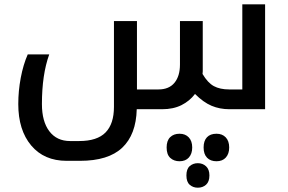

<svg xmlns="http://www.w3.org/2000/svg" viewBox="-20 -508 1338 893"><path d="M1047 0Q1002 0 964 -16Q926 -32 887 -71Q862 -38 824 -19Q786 0 734 0H616Q613 118 548.5 179Q484 240 352 240H290Q185 240 125 168.5Q65 97 65 -24Q65 -85 76.5 -146Q88 -207 109 -255H209Q175 -161 175 -24Q175 57 209.5 102.5Q244 148 306 148H348Q432 148 471 108Q510 68 510 -11V-410H617V-92H717Q766 -92 791.5 -123Q817 -154 817 -208V-410H923V-189Q923 -183 923 -176.5Q923 -170 922 -164Q946 -123 974.5 -107.5Q1003 -92 1046 -92H1107V-488H1213V0ZM815 242Q789 242 772 226.5Q755 211 755 178Q755 146 771.5 130Q788 114 815 114Q842 114 858 131Q874 148 874 178Q874 207 858.5 224.5Q843 242 815 242ZM987 242Q959 242 943 225.5Q927 209 927 178Q927 147 942.5 130.5Q958 114 987 114Q1014 114 1030 131Q1046 148 1046 178Q1046 207 1030.5 224.5Q1015 242 987 242ZM900 365Q878 365 862.5 351.5Q847 338 847 308Q847 278 862.5 264.5Q878 251 900 251Q923 251 938.5 265.5Q954 280 954 308Q954 337 938.5 351Q923 365 900 365Z"/></svg>

Font: Noto Kufi Arabic Medium
Style: Regular
Weight: 500
Designer: Monotype Design Team, David Williams, Khaled Hosny
Foundry: Google LLC
Version: Version 2.109; ttfautohint (v1.8.4.7-5d5b)